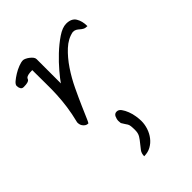

<svg xmlns="http://www.w3.org/2000/svg" viewBox="-210 -434 759 759"><g transform="rotate(-45 169.0 -54.5)"><path d="M43 -33.2Q52.7 -72.3 57.1 -104Q61.5 -135.7 63 -166Q64.5 -196.3 64 -229.5Q63.5 -262.7 63.5 -304.7Q47.9 -304.7 40.5 -302.7Q33.2 -300.8 30.3 -298.3Q27.3 -295.9 26.4 -293Q25.4 -290 22.9 -287.6Q20.5 -285.2 13.7 -283.2Q6.8 -281.2 -7.8 -281.2Q-16.6 -281.2 -20.5 -288.1Q-24.4 -294.9 -24.4 -303.7Q-24.4 -311.5 -14.2 -320.3Q-3.9 -329.1 10.3 -337.9Q24.4 -346.7 39.6 -352.5Q54.7 -358.4 65.4 -358.4Q69.3 -358.4 76.7 -355Q84 -351.6 90.8 -346.2Q97.7 -340.8 102.1 -335Q106.4 -329.1 106.4 -323.2V-187.5Q116.2 -202.1 137.7 -227.5Q159.2 -252.9 185.5 -277.8Q211.9 -302.7 239.3 -321.3Q266.6 -339.8 288.1 -339.8Q317.4 -339.8 329.1 -320.8Q340.8 -301.8 340.8 -273.4Q329.1 -273.4 322.3 -277.3Q315.4 -281.2 310.1 -286.1Q304.7 -291 298.8 -294.4Q293 -297.9 283.2 -297.9Q252 -292 224.6 -266.6Q197.3 -241.2 174.3 -207Q151.4 -172.9 133.3 -134.8Q115.2 -96.7 101.6 -65.4Q87.9 -34.2 79.6 -14.6Q71.3 4.9 69.3 1Q59.6 1 51.3 -8.3Q43 -17.6 43 -30.3ZM183.6 150.4Q183.6 136.7 182.6 128.4Q181.6 120.1 178.7 115.2Q175.8 110.4 171.9 105Q168 99.6 163.1 90.8Q163.1 89.8 162.6 84.5Q162.1 79.1 162.1 78.1Q162.1 68.4 167 57.6Q171.9 46.9 183.6 46.9Q194.3 46.9 202.1 57.6Q210 68.4 215.8 83.5Q221.7 98.6 224.1 114.7Q226.6 130.9 226.6 142.6Q226.6 162.1 220.2 181.2Q213.9 200.2 202.1 215.3Q190.4 230.5 173.8 239.7Q157.2 249 135.7 249Q135.7 233.4 143.6 222.7Q151.4 211.9 160.2 201.7Q168.9 191.4 176.3 179.7Q183.6 168 183.6 150.4Z"/></g></svg>

Font: Zeyada
Style: Regular
Weight: 400
Version: Version 1.002 2010